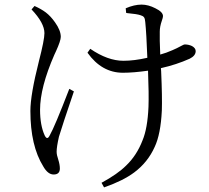

<svg xmlns="http://www.w3.org/2000/svg" viewBox="-20 -768 907 834"><path d="M432 46 421 26Q491 -12 528 -49Q574 -93 599 -158Q621 -210 625 -304Q627 -359 623 -461Q560 -452 514 -452Q422 -452 360 -539L372 -556Q448 -504 516 -504Q563 -504 620 -517Q616 -624 611 -672Q610 -687 605.5 -693Q601 -699 590 -702Q576 -707 533 -711Q530 -712 528 -712L526 -732Q563 -748 595 -748Q624 -748 655 -732Q688 -716 688 -698Q688 -692 683 -678Q674 -652 674 -631Q673 -600 676 -531Q702 -538 729 -550Q748 -558 768 -569Q779 -575 782 -575Q799 -575 814 -568Q830 -559 830 -546Q830 -526 804 -513Q746 -487 679 -472Q679 -467 680 -458Q685 -346 683 -288Q678 -185 652 -130Q622 -63 563 -19Q515 17 432 46ZM213 -10Q188 -10 168 -45Q112 -135 112 -286Q112 -356 149 -502Q173 -595 173 -624Q173 -668 117 -727L130 -742Q159 -729 179 -714Q200 -698 219 -671Q244 -636 244 -608Q244 -591 223 -545Q218 -535 216 -530Q154 -388 154 -291Q154 -224 174 -180Q185 -157 196 -180Q217 -216 281 -382L301 -371Q250 -221 236 -174Q226 -130 226 -109Q226 -95 233 -75Q240 -53 240 -36Q240 -10 213 -10Z"/></svg>

Font: GenRyuMin TW R
Style: Regular
Weight: 400
Version: Version 1.501;PS 1;hotconv 16.6.51;makeotf.lib2.5.65220